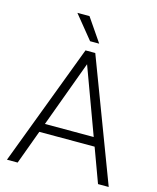

<svg xmlns="http://www.w3.org/2000/svg" viewBox="-131 -994 887 1084"><g transform="rotate(15 312.5 -452.0)"><path d="M15.1 0ZM474.1 -199.2H150.9L77.6 0H15.1L283.7 -710.9H327.6H340.8L609.9 0H547.4ZM455.1 -250.5 312.5 -637.7 169.9 -250.5ZM295.4 -767.6 184.6 -903.8H255.4L348.6 -767.6Z"/></g></svg>

Font: Heebo Light
Style: Regular
Weight: 300
Designer: Oded Ezer
Foundry: Meir Sadan
Version: Version 2.001; ttfautohint (v1.5.14-ce02) -l 8 -r 50 -G 200 